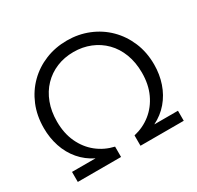

<svg xmlns="http://www.w3.org/2000/svg" viewBox="-151 -884 1091 1061"><g transform="rotate(-30 394.5 -353.5)"><path d="M207 -64Q154 -90 117 -133.5Q80 -177 61.5 -233Q43 -289 43 -351Q43 -430 70 -495Q97 -560 145 -607.5Q193 -655 257 -681Q321 -707 395 -707Q468 -707 532 -681Q596 -655 644 -607.5Q692 -560 719.5 -495Q747 -430 747 -351Q747 -289 728 -233Q709 -177 672 -133.5Q635 -90 582 -64H733V0H457V-66Q518 -80 565 -117.5Q612 -155 639 -213Q666 -271 666 -346Q666 -412 645.5 -465.5Q625 -519 588 -556.5Q551 -594 501.5 -614Q452 -634 395 -634Q336 -634 286.5 -613.5Q237 -593 200.5 -555Q164 -517 144 -464Q124 -411 124 -346Q124 -271 151 -213Q178 -155 225 -117.5Q272 -80 333 -66V0H57V-64Z"/></g></svg>

Font: Albert Sans
Style: Regular
Weight: 400
Designer: Andreas Rasmussen
Foundry: a.Foundry
Version: Version 1.025